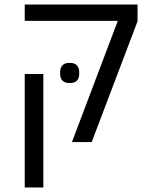

<svg xmlns="http://www.w3.org/2000/svg" viewBox="-20 -626 648 846"><path d="M499 -534H89V-606H586V-532L384 0H297ZM89 -300H171V200H89ZM287 -260Q265 -260 255 -271Q245 -282 245 -300V-309Q245 -327 255 -338Q265 -349 287 -349Q309 -349 319 -338Q329 -327 329 -309V-300Q329 -282 319 -271Q309 -260 287 -260Z"/></svg>

Font: IBM Plex Sans Hebrew
Style: Regular
Weight: 400
Designer: Mike Abbink, Paul van der Laan, Pieter van Rosmalen, Yanek Iontef
Foundry: Bold Monday
Version: Version 1.2